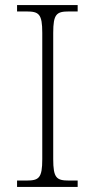

<svg xmlns="http://www.w3.org/2000/svg" viewBox="-20 -734 374 754"><path d="M47 0H285V-25H251C202 -25 189 -35 189 -109V-605C189 -679 202 -689 251 -689H285V-714H47V-689H84C133 -689 146 -679 146 -605V-109C146 -35 133 -25 84 -25H47Z"/></svg>

Font: Noto Serif Devanagari ExtraLight
Style: Regular
Weight: 200
Designer: Universal Thirst, Indian Type Foundry and the Monotype Design Team
Foundry: Monotype Imaging Inc.
Version: Version 2.004